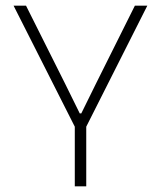

<svg xmlns="http://www.w3.org/2000/svg" viewBox="-20 -659 569 679"><path d="M247 -206 28 -639H72L209 -365.5L262 -258H267.5L320.5 -365.5L457 -639H501L282.5 -206ZM244.5 0V-247H285V0Z"/></svg>

Font: Anek Telugu ExtraLight
Style: Regular
Weight: 250
Version: Version 1.003